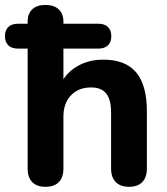

<svg xmlns="http://www.w3.org/2000/svg" viewBox="-49 -733 661 762"><path d="M60.7 -64V-540.1H22.6Q-2.6 -540.1 -15.9 -552.9Q-29.3 -565.8 -29.3 -589.4Q-29.3 -613.1 -15.9 -625.9Q-2.6 -638.8 22.6 -638.8H92.6L60.7 -582.8V-647.8Q60.7 -678.3 79 -695.9Q97.2 -713.4 131.3 -713.4Q165.4 -713.4 184 -695.9Q202.7 -678.3 202.7 -647.8V-582.8L170.8 -638.8H341.6Q366 -638.8 379.3 -625.9Q392.7 -613.1 392.7 -589.4Q392.7 -565.8 379.3 -552.9Q366 -540.1 341.6 -540.1H202.7V-391.8H188.3Q210.1 -442 256.1 -469.2Q302.1 -496.3 360.9 -496.3Q448.9 -496.3 491.4 -445.6Q533.9 -394.9 533.9 -291.7V-64Q533.9 -28.9 515.6 -10.2Q497.3 8.4 463.3 8.4Q429.2 8.4 410.5 -10.2Q391.9 -28.9 391.9 -64V-285.2Q391.9 -338.1 372.4 -362.1Q353 -386 312.5 -386Q262.2 -386 232.4 -354.3Q202.7 -322.6 202.7 -270.3V-64Q202.7 -28.9 184.5 -10.2Q166.4 8.4 131.3 8.4Q97.2 8.4 79 -10.2Q60.7 -28.9 60.7 -64Z"/></svg>

Font: SN Pro Thin
Style: Regular
Weight: 200
Designer: Tobias Whetton
Foundry: Supernotes
Version: Version 1.003;Glyphs 3.3 (3324)